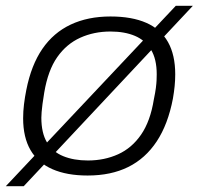

<svg xmlns="http://www.w3.org/2000/svg" viewBox="-34 -595 687 664"><path d="M269 12Q197 12 147 -10Q97 -32 71.5 -76Q46 -120 46 -186Q46 -210 49 -234.5Q52 -259 57 -284Q74 -370 112.5 -426Q151 -482 210.5 -510Q270 -538 348 -538Q422 -538 472 -516Q522 -494 547 -449.5Q572 -405 572 -338Q572 -318 570 -297.5Q568 -277 564 -254Q547 -165 508 -106Q469 -47 409.5 -17.5Q350 12 269 12ZM270 -40Q327 -40 374.5 -61.5Q422 -83 454 -129.5Q486 -176 498 -251Q503 -275 505 -290.5Q507 -306 507.5 -317.5Q508 -329 508 -338Q508 -391 488 -423.5Q468 -456 432.5 -471Q397 -486 348 -486Q291 -486 243.5 -464.5Q196 -443 164 -397.5Q132 -352 119 -275Q115 -252 113 -235.5Q111 -219 110 -208Q109 -197 109 -188Q109 -135 128.5 -102.5Q148 -70 184.5 -55Q221 -40 270 -40ZM-14 49 574 -575H633L48 49Z"/></svg>

Font: Archivo SemiExpanded ExtraLight
Style: Italic
Weight: 250
Width: 6
Italic angle: -10°
Designer: Hector Gatti
Foundry: Omnibus-Type
Version: Version 2.001